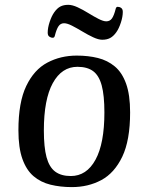

<svg xmlns="http://www.w3.org/2000/svg" viewBox="-20 -751 602 784"><path d="M273.3 13Q226.3 13 186.4 3.2Q146.5 -6.6 117.2 -31.4Q88 -56.1 71.6 -101.7Q55.2 -147.4 55.2 -219Q55.2 -333.5 87.3 -400.1Q119.3 -466.8 173.5 -495.4Q227.6 -524 293.4 -524Q340.4 -524 379.8 -514.2Q419.2 -504.4 448.9 -479.6Q478.5 -454.9 494.9 -409.3Q511.3 -363.6 511.3 -292Q511.3 -177.9 479.2 -111Q447.1 -44.2 393.6 -15.6Q340.1 13 273.3 13ZM269.1 -32.2Q333.5 -32.2 369.9 -98.7Q406.3 -165.2 406.3 -291.9Q406.3 -361.3 395.3 -402Q384.4 -442.6 360.4 -460.4Q336.5 -478.2 296.3 -478.2Q232.2 -478.2 195.6 -411.7Q159.1 -345.2 159.1 -218.1Q159.1 -149.7 170 -109.1Q181 -68.5 205.3 -50.3Q229.6 -32.2 269.1 -32.2ZM397.5 -588.7Q382.1 -588.7 360.6 -598.7Q339.2 -608.6 316.4 -622.4Q293.6 -636.1 274 -646.1Q254.3 -656.1 241.7 -656.1Q227.3 -656.1 219 -644Q210.7 -632 203.8 -604.7Q201.9 -596.8 195.7 -596.8Q187.7 -596.8 181.3 -601.5Q174.8 -606.1 174.8 -617.5Q174.8 -637.5 182.8 -661.6Q190.8 -685.7 201.3 -700.5Q213.2 -717.5 226.5 -724.4Q239.8 -731.3 258.6 -731.3Q275.3 -731.3 296.9 -721.3Q318.5 -711.3 340.6 -697.6Q362.7 -683.9 382.3 -673.9Q401.9 -663.9 413.8 -663.9Q428.9 -663.9 437.2 -675.8Q445.5 -687.6 452.3 -714.6Q454.3 -723.2 460.5 -723.2Q468.4 -723.2 474.9 -718.5Q481.4 -713.9 481.4 -702.4Q481.4 -682.5 473.5 -658.6Q465.7 -634.6 454.9 -619.4Q443 -602.7 429.6 -595.7Q416.3 -588.7 397.5 -588.7Z"/></svg>

Font: Briem Hand Thin
Style: Regular
Weight: 100
Designer: Gunnlaugur SE Briem, Eben Sorkin
Foundry: Sorkin Type Co.
Version: Version 1.003